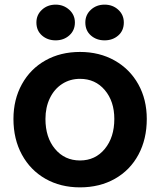

<svg xmlns="http://www.w3.org/2000/svg" viewBox="-20 -797 692 828"><path d="M38 -284Q38 -368 74.5 -434Q111 -500 176 -536.5Q241 -573 325 -573Q409 -573 474.5 -536Q540 -499 576.5 -433.5Q613 -368 613 -284Q613 -197 577 -130Q541 -63 475.5 -26Q410 11 325 11Q241 11 176 -26Q111 -63 74.5 -130Q38 -197 38 -284ZM473 -284Q473 -360 432 -408.5Q391 -457 325 -457Q282 -457 248 -435Q214 -413 195 -373.5Q176 -334 176 -284Q176 -204 217.5 -154.5Q259 -105 325 -105Q391 -105 432 -155Q473 -205 473 -284ZM137 -700Q137 -733 161 -755Q185 -777 220 -777Q254 -777 278.5 -755Q303 -733 303 -700Q303 -666 279 -644.5Q255 -623 220 -623Q185 -623 161 -644Q137 -665 137 -700ZM348 -700Q348 -733 372 -755Q396 -777 431 -777Q466 -777 490 -755Q514 -733 514 -700Q514 -665 490 -644Q466 -623 431 -623Q396 -623 372 -644Q348 -665 348 -700Z"/></svg>

Font: Open Sauce Two
Style: Bold
Weight: 700
Designer: Alfredo Marco Pradil
Foundry: Creative Sauce Fz LLC
Version: Version 1.477